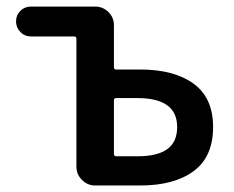

<svg xmlns="http://www.w3.org/2000/svg" viewBox="-20 -570 720 590"><path d="M272.5 0Q249 0 231.9 -17.1Q214.8 -34.2 214.8 -57.6V-450.2Q214.8 -458 208 -458H75.2Q55.7 -458 42.5 -471.7Q29.3 -485.4 29.3 -504.4Q29.3 -523.4 42.5 -536.6Q55.7 -549.8 75.2 -549.8H272.5Q295.9 -549.8 313 -533.2Q330.1 -516.6 330.1 -492.2V-363.3Q330.1 -356.4 336.9 -356.4H411.1Q514.6 -356.4 574.7 -313Q634.8 -269.5 634.8 -179.7Q634.8 -87.9 574.7 -43.9Q514.6 0 411.1 0ZM330.1 -97.7Q330.1 -89.8 336.9 -89.8H402.3Q463.9 -89.8 494.1 -111.8Q524.4 -133.8 524.4 -179.7Q524.4 -268.6 402.3 -268.6H336.9Q330.1 -268.6 330.1 -261.7Z"/></svg>

Font: Gen Jyuu Gothic P Medium
Style: Regular
Weight: 500
Designer: [Source Han Sans]
Ryoko NISHIZUKA  (kana & ideographs); Paul D. Hunt (Latin, Greek & Cyrillic); Wenlong ZHANG  (bopomofo
Version: Version 1.002.20150607